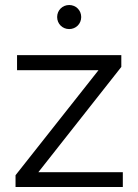

<svg xmlns="http://www.w3.org/2000/svg" viewBox="-20 -746 551 766"><path d="M256 -630C283 -630 304 -651 304 -678C304 -705 283 -726 256 -726C229 -726 208 -705 208 -678C208 -651 229 -630 256 -630ZM133 -59 464 -479V-526H48V-466H373L42 -47V0H470V-59Z"/></svg>

Font: Montserrat Lite
Style: Regular
Weight: 400
Designer: Julieta Ulanovsky
Foundry: Julieta Ulanovsky
Version: Version 7.200;PS 007.200;hotconv 1.0.88;makeotf.lib2.5.64775